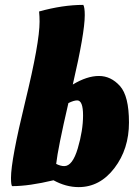

<svg xmlns="http://www.w3.org/2000/svg" viewBox="-20 -754 560 786"><path d="M327 -692Q327 -619 278 -408Q336 -443 385 -443Q434 -443 471 -402Q508 -361 508 -252.5Q508 -144 448.5 -66Q389 12 302 12Q250 12 199 -16Q99 8 30 8Q25 5 25 -26Q25 -99 83.5 -339Q142 -579 142 -665Q142 -687 140 -707Q237 -734 321 -734Q327 -724 327 -692ZM296 -343Q282 -343 260 -332Q217 -147 210 -83Q228 -74 243 -74Q277 -74 298.5 -147Q320 -220 320 -281.5Q320 -343 296 -343Z"/></svg>

Font: Oleo Script
Style: Bold
Weight: 700
Designer: Soytutype
Foundry: Soytutype
Version: Version 1.002